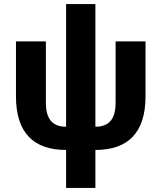

<svg xmlns="http://www.w3.org/2000/svg" viewBox="-20 -730 799 950"><path d="M307 200H452V12C613 12 700 -73 700 -253V-525H552V-222C552 -138 517 -103 452 -103V-710H307V-103C242 -103 207 -138 207 -222V-525H59V-253C59 -73 146 12 307 12Z"/></svg>

Font: Braiins Sans
Style: Bold
Weight: 700
Designer: Mike Abbink, Paul van der Laan, Pieter van Rosmalen, Jiri Chlebus, Lubos Buracinsky
Foundry: Bold Monday, Sudetype
Version: Version 1.000;hotconv 1.0.109;makeotfexe 2.5.65596